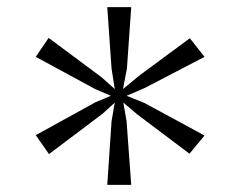

<svg xmlns="http://www.w3.org/2000/svg" viewBox="-20 -892 672 537"><path d="M301 -605 267 -574 117 -461 80 -514 247 -606 290 -624 246 -643 80 -733 116 -786 264 -676 301 -643 292 -700 280 -872H347L335 -700L324 -643L370 -681L511 -785L552 -733L385 -646L334 -624L384 -604L552 -513L510 -462L364 -572L325 -605L334 -553L347 -375H280L292 -553Z"/></svg>

Font: Martel UltraLight
Style: Regular
Weight: 250
Designer: Dan Reynolds
Foundry: Dan Reynolds
Version: Version 1.001; ttfautohint (v1.1) -l 5 -r 5 -G 72 -x 0 -D la